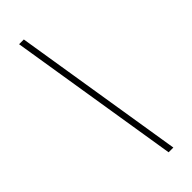

<svg xmlns="http://www.w3.org/2000/svg" viewBox="-285 -734 917 917"><g transform="rotate(-45 173.5 -275.0)"><path d="M229 160 89 -710H121L261 160Z"/></g></svg>

Font: Source Sans 3 ExtraLight Light
Style: Italic
Weight: 300
Italic angle: -11°
Version: Version 3.052;hotconv 1.1.0;makeotfexe 2.6.0